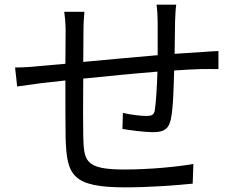

<svg xmlns="http://www.w3.org/2000/svg" viewBox="-20 -791 1040 828"><path d="M45 -500 54 -418C81 -422 124 -428 155 -432L262 -444C262 -344 262 -238 263 -195C268 -36 290 17 521 17C622 17 744 8 811 1L814 -84C749 -72 625 -60 517 -60C344 -60 342 -98 339 -206C338 -245 338 -349 339 -452C439 -462 556 -474 659 -482C657 -419 653 -351 648 -318C645 -295 634 -291 610 -291C587 -291 544 -296 510 -304L508 -235C535 -230 604 -221 640 -221C686 -221 708 -234 717 -278C727 -325 729 -414 731 -487C775 -490 813 -492 843 -493C868 -493 906 -494 922 -493V-571C898 -570 870 -568 844 -566L733 -559L735 -699C736 -720 737 -754 740 -771H655C658 -754 660 -718 660 -696V-553C553 -544 437 -533 339 -524L340 -659C340 -690 342 -717 344 -740H257C261 -709 263 -686 263 -655L262 -516L149 -506C113 -502 76 -500 45 -500Z"/></svg>

Font: Noto Sans CJK SC
Style: Regular
Weight: 400
Designer: Ryoko NISHIZUKA 西塚涼子 (kana, bopomofo & ideographs); Paul D. Hunt (Latin, Greek & Cyrillic); Sandoll Communications 산돌커뮤니
Foundry: Adobe
Version: Version 2.004;hotconv 1.0.118;makeotfexe 2.5.65603